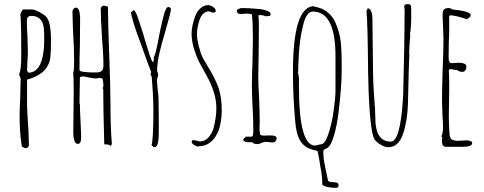

<svg xmlns="http://www.w3.org/2000/svg" viewBox="-20 -698 2346 930"><path d="M86 12Q75 -51 75 -132Q75 -164 78 -225L80 -318Q73 -332 73 -341Q83 -357 83 -433Q83 -615 78 -627Q87 -652 92 -652H136Q147 -652 167.5 -641.5Q188 -631 202 -619Q227 -596 227 -501Q227 -450 224 -423Q222 -404 217.5 -393Q213 -382 204 -368Q189 -345 153 -328Q138 -320 111 -312V-193Q111 -168 116 -95L118 -63L120 2Q120 20 101 20ZM167 -373Q174 -383 180 -400Q186 -417 188 -433Q194 -462 194 -500V-527Q194 -541 193 -554Q192 -567 189 -579Q185 -592 178.5 -600.5Q172 -609 161 -615Q149 -621 132 -621Q120 -621 115 -615Q110 -609 110 -594Q110 -570 113 -522L115 -450Q115 -424 113 -403L111 -356L118 -346Q147 -346 167 -373Z M485 1Q480 -184 480 -267L477 -271L481 -280Q481 -298 477 -317L462 -321Q453 -318 442 -318Q434 -318 409 -323Q392 -328 378 -328L367 -324Q367 -289 366 -261Q365 -233 365 -198L367 -194Q367 -166 370 -110Q373 -55 373 -27Q373 -16 369 -8.5Q365 -1 357 -1Q335 -1 335 -61Q335 -112 336 -153L337 -244Q337 -335 334 -342Q339 -352 339 -408Q339 -456 335 -525L333 -564L331 -642Q331 -649 336 -655Q341 -661 348 -661Q368 -661 368 -603Q368 -535 367 -480Q365 -425 365 -359Q365 -347 441 -347H445Q464 -347 472.5 -354.5Q481 -362 481 -380Q481 -433 474 -518Q468 -610 468 -656Q468 -662 473 -666.5Q478 -671 485 -671L494 -668Q501 -667 503 -665Q503 -587 509 -432Q515 -276 515 -198Q515 -80 522 0L515 11Q515 1 485 1ZM452 -361 454 -359H452Z M714 4Q723 -20 723 -171Q723 -200 720 -254L715 -325L709 -338L712 -350Q706 -364 694 -397Q682 -430 670 -464Q634 -559 623 -601Q617 -621 614 -638L628 -649Q638 -647 657 -585Q672 -541 684 -498L696 -460Q714 -398 722 -396L726 -414L724 -419Q732 -429 744 -490Q757 -560 769 -608Q782 -664 795 -664Q800 -664 804 -661Q808 -658 808 -654Q808 -639 778 -536Q763 -487 753 -444Q741 -393 741 -353Q746 -343 746 -336Q746 -331 743 -322Q740 -313 740 -307Q740 -302 744 -262Q748 -235 748 -216Q748 -172 749 -137V-57V-53Q749 15 728 15Q725 15 720 11Q715 7 714 4Z M908 -12 913 -20Q917 -20 931 -17Q942 -13 949 -13Q971 -13 988 -30.5Q1005 -48 1014 -76Q1028 -128 1028 -174Q1028 -243 986 -322Q960 -368 946 -395Q932 -422 921 -457Q908 -498 908 -536Q908 -572 926 -621Q935 -644 951.5 -658.5Q968 -673 987 -673Q1000 -673 1012.5 -664Q1025 -655 1025 -645Q1025 -637 1012 -637Q1008 -637 1002 -640Q996 -643 991 -643Q976 -643 964 -631Q952 -619 946 -600Q934 -563 934 -532Q934 -513 939 -493Q940 -487 941 -483Q942 -479 942 -477L948 -457L953 -439L961 -421Q964 -414 967.5 -408.5Q971 -403 974 -398L986 -377Q990 -371 1003 -348.5Q1016 -326 1027 -301Q1037 -280 1042 -261.5Q1047 -243 1051 -217Q1054 -192 1054 -162Q1054 -114 1041 -72Q1023 -22 989 -2Q970 10 945 10L940 12Q929 10 919 3.5Q909 -3 908 -12ZM1020 -640Q1020 -641 1019 -641V-640Z M1202 -10Q1197 -10 1194 -9H1186Q1164 -9 1158 -19Q1158 -26 1166 -31L1171 -36H1200L1204 -40L1206 -49L1207 -61Q1207 -122 1204 -170L1202 -207L1200 -280Q1200 -319 1203 -397L1205 -513Q1205 -589 1200 -629Q1191 -632 1170 -632L1159 -631Q1153 -630 1146 -630Q1127 -630 1127 -647Q1127 -651 1136 -655Q1145 -659 1151 -659Q1189 -659 1227 -655Q1250 -654 1273 -646Q1291 -640 1291 -629Q1291 -627 1288 -621L1265 -619Q1258 -625 1236 -625L1231 -622Q1234 -613 1234 -569Q1234 -503 1233 -450L1231 -331Q1231 -286 1235 -222Q1238 -149 1238 -112V-99Q1237 -92 1237 -81Q1237 -58 1240 -53L1239 -51Q1239 -41 1261 -41Q1270 -41 1276 -42H1291Q1320 -42 1320 -28Q1320 -19 1314 -13.5Q1308 -8 1298 -8Q1289 -8 1282 -10Q1274 -11 1265 -11Q1259 -11 1247 -6Q1235 0 1229 0Q1206 0 1202 -10Z M1541 196Q1541 154 1533 116Q1533 117 1526 72L1518 33Q1490 27 1473.5 19.5Q1457 12 1443 -4Q1416 -34 1410 -111Q1399 -229 1399 -345V-350Q1399 -662 1498 -668Q1506 -665 1520 -662L1541 -655Q1586 -632 1605 -588Q1626 -539 1631 -493Q1635 -444 1635 -399V-352Q1635 -281 1620 -155Q1612 -89 1597.5 -40.5Q1583 8 1565 19Q1564 20 1558 22Q1546 28 1546 34Q1546 69 1554 105Q1555 114 1562 144Q1566 160 1569 178Q1576 185 1600 185Q1620 185 1620 199Q1620 212 1607 212Q1588 212 1567.5 208Q1547 204 1541 196ZM1520 4Q1531 1 1535 1Q1554 1 1571.5 -51.5Q1589 -104 1597 -169Q1605 -230 1605 -251V-426Q1605 -642 1495 -642Q1479 -642 1467 -624Q1455 -606 1448 -575Q1432 -510 1428 -442Q1424 -377 1424 -343L1426 -333L1428 -324V-281Q1428 7 1506 7Q1511 7 1520 4Z M1796 -20Q1782 -38 1774 -121Q1766 -204 1764 -311Q1764 -335 1763 -347Q1761 -598 1755 -644L1761 -658Q1784 -655 1784 -603L1787 -338Q1787 -310 1792 -232Q1798 -162 1798 -126Q1798 -12 1873 -12Q1919 -12 1932 -222L1933 -242Q1940 -517 1940 -649L1939 -658Q1938 -662 1938 -667Q1938 -678 1955 -678Q1967 -678 1970 -672Q1972 -662 1972 -637Q1972 -561 1966 -535L1967 -529Q1967 -516 1964 -489L1962 -449V-439Q1963 -435 1963 -429Q1961 -405 1961 -383Q1960 -376 1960 -361Q1958 -266 1956 -196Q1953 -109 1932 -49Q1910 15 1861 15Q1845 15 1826.5 4.5Q1808 -6 1796 -20Z M2121 -8V-21Q2122 -26 2122 -33L2118 -37Q2126 -58 2126 -78Q2126 -101 2123 -144L2121 -210Q2121 -260 2124 -360Q2128 -449 2128 -511L2126 -571Q2124 -598 2124 -631Q2124 -646 2131 -652.5Q2138 -659 2153 -659Q2163 -659 2169 -653Q2171 -652 2198 -649Q2223 -646 2241 -640Q2260 -634 2260 -625Q2260 -615 2241 -605Q2184 -624 2160 -624L2155 -618Q2156 -609 2156 -575Q2156 -532 2154 -498Q2153 -463 2153 -420Q2153 -392 2167 -392L2183 -393Q2191 -394 2200 -394Q2239 -394 2239 -376Q2239 -365 2234 -357.5Q2229 -350 2219 -350Q2204 -350 2196 -358L2164 -363H2159L2154 -358V-355Q2156 -338 2156 -276Q2156 -237 2155 -205L2154 -134Q2154 -95 2157 -54Q2158 -31 2167 -23.5Q2176 -16 2200 -16L2218 -17Q2227 -18 2238 -18Q2267 -18 2267 -5Q2267 13 2223 13H2141Q2123 13 2121 -8Z"/></svg>

Font: Amatic SC
Style: Regular
Weight: 400
Designer: Multiple Designers
Foundry: Vernon Adams
Version: Version 2.505